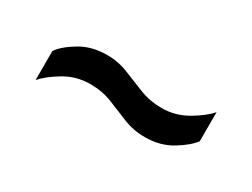

<svg xmlns="http://www.w3.org/2000/svg" viewBox="-28 -522 578 440"><g transform="rotate(30 260.5 -302.0)"><path d="M63 -230V-307Q75 -325 105.5 -343.5Q136 -362 177 -362Q207 -362 233.5 -351Q260 -340 287 -329.5Q314 -319 345 -319Q381 -319 412.5 -337.5Q444 -356 459 -374V-297Q446 -279 415.5 -260.5Q385 -242 345 -242Q314 -242 287.5 -253Q261 -264 234.5 -274.5Q208 -285 177 -285Q140 -285 109 -266.5Q78 -248 63 -230Z"/></g></svg>

Font: Archivo Condensed
Style: Regular
Weight: 400
Width: 3
Designer: Hector Gatti
Foundry: Omnibus-Type
Version: Version 2.001; ttfautohint (v1.8.3)